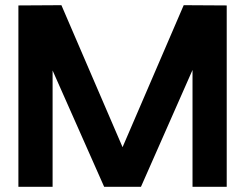

<svg xmlns="http://www.w3.org/2000/svg" viewBox="-20 -721 946 741"><path d="M51 0V-700L217 -701L453 -153L689 -701L855 -700V0H723V-451L524 0H382L183 -449V0Z"/></svg>

Font: Panamera
Style: Bold
Weight: 700
Designer: Bastien Sozeau
Foundry: NBR — Bastien Sozeau
Version: Version 3.002; ttfautohint (v1.8.4.7-5d5b);gftools[0.9.33]